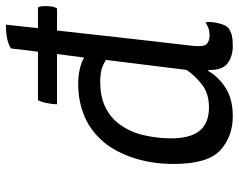

<svg xmlns="http://www.w3.org/2000/svg" viewBox="-98 -676 794 638"><g transform="rotate(-90 299.0 -357.0)"><path d="M285.2 -627.9Q279.3 -617.2 275.4 -597.7Q271.5 -579.1 271.5 -564.5Q327.1 -564.5 438.5 -564.5Q435.5 -542 426.8 -474.6Q409.2 -484.4 386.7 -489.3Q365.2 -494.1 337.9 -494.1Q277.3 -494.1 225.6 -470.7Q173.8 -447.3 135.7 -396.5Q104.5 -351.6 88.9 -295.9Q73.2 -240.2 73.2 -176.8Q73.2 -63.5 119.1 -21.5Q165 19.5 231.4 19.5Q288.1 19.5 325.2 -3.9Q362.3 -27.3 381.8 -61.5Q383.8 -61.5 385.7 -61.5Q383.8 -16.6 407.2 2Q430.7 19.5 464.8 19.5Q486.3 19.5 500 16.6Q514.6 12.7 526.4 3.9Q536.1 -6.8 541 -29.3Q546.9 -52.7 543.9 -71.3Q535.2 -65.4 524.4 -61.5Q514.6 -57.6 501 -57.6Q481.4 -57.6 471.7 -67.4Q461.9 -76.2 465.8 -114.3Q483.4 -263.7 516.6 -564.5Q535.2 -564.5 589.8 -564.5Q592.8 -568.4 595.7 -578.1Q597.7 -587.9 597.7 -602.5Q597.7 -612.3 596.7 -619.1Q594.7 -626 592.8 -627.9Q570.3 -627.9 524.4 -627.9Q527.3 -654.3 536.1 -734.4Q510.7 -734.4 491.2 -730.5Q471.7 -726.6 457 -717.8Q453.1 -688.5 446.3 -627.9Q405.3 -627.9 285.2 -627.9ZM385.7 -133.8Q364.3 -103.5 335.9 -82Q306.6 -59.6 260.7 -59.6Q208 -59.6 182.6 -91.8Q158.2 -123 158.2 -186.5Q158.2 -229.5 168.9 -277.3Q180.7 -325.2 207 -359.4Q228.5 -387.7 262.7 -404.3Q296.9 -420.9 345.7 -420.9Q368.2 -420.9 385.7 -417Q402.3 -412.1 418.9 -402.3Q408.2 -312.5 385.7 -133.8Z"/></g></svg>

Font: cl
Style: Italic
Weight: 400
Designer: Mitja Miklavcic
Version: Version 7.504; 2011; Build 1022